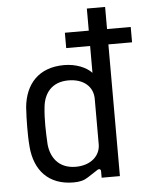

<svg xmlns="http://www.w3.org/2000/svg" viewBox="-54 -794 656 848"><g transform="rotate(-5 274.5 -370.0)"><path d="M238 10C266 10 285 5 303 -7L346 -35C356 -42 363 -38 363 -28V0H444V-584H549V-652H444V-750H363V-652H257V-584H363V-465C339 -491 293 -510 241 -510C127 -510 68 -440 58 -340C56 -306 55 -279 55 -251C55 -224 55 -197 58 -162C67 -60 126 10 238 10ZM254 -58C175 -58 143 -113 138 -168C135 -223 133 -278 139 -333C145 -393 180 -441 254 -441C321 -441 363 -404 363 -350V-148C363 -97 320 -58 254 -58Z"/></g></svg>

Font: Finlandica
Style: Regular
Weight: 400
Designer: Niklas Ekholm, Juho Hiilivirta, Jaakko Suomalainen
Foundry: Helsinki Type Studio
Version: Version 2.000;Glyphs 3.2 (3202)